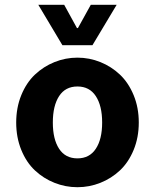

<svg xmlns="http://www.w3.org/2000/svg" viewBox="-20 -761 640 793"><path d="M237.8 -574.2 138.2 -741.2H245.1L297.9 -645H301.8L355 -741.2H461.9L361.8 -574.2ZM394.5 -5.9Q349.1 12.2 299.8 12.2Q250.5 12.2 205.1 -5.9Q159.7 -23.9 124.3 -57.1Q88.9 -90.3 67.9 -141.8Q46.9 -193.4 46.9 -254.9Q46.9 -316.4 67.9 -367.9Q88.9 -419.4 124.3 -452.9Q159.7 -486.3 205.1 -504.6Q250.5 -522.9 299.8 -522.9Q349.1 -522.9 394.5 -504.6Q439.9 -486.3 475.3 -452.9Q510.7 -419.4 532 -367.9Q553.2 -316.4 553.2 -254.9Q553.2 -193.4 532 -141.8Q510.7 -90.3 475.3 -57.1Q439.9 -23.9 394.5 -5.9ZM401.9 -254.9Q401.9 -324.2 375.7 -364Q349.6 -403.8 299.8 -403.8Q250 -403.8 224.1 -364Q198.2 -324.2 198.2 -254.9Q198.2 -186 224.1 -146.5Q250 -106.9 299.8 -106.9Q349.6 -106.9 375.7 -146.5Q401.9 -186 401.9 -254.9Z"/></svg>

Font: Office Code Pro D Bold
Style: Regular
Weight: 700
Designer: Nathan Rutzky & Paul D. Hunt
Foundry: Adobe Systems Incorporated
Version: Version 1.004;PS 001.004;hotconv 1.0.70;makeotf.lib2.5.58329